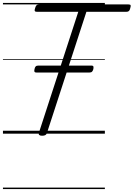

<svg xmlns="http://www.w3.org/2000/svg" viewBox="-20 -905 905 1300"><path d="M265 14Q238 14 243 -5L510 -825H230Q218 -825 215.5 -831Q213 -837 218 -851Q222 -865 228 -870Q234 -875 245 -875H850Q863 -875 864.5 -869Q866 -863 862 -850Q859 -836 853 -830.5Q847 -825 835 -825H565L298 -5Q295 5 287.5 9.5Q280 14 265 14ZM227 -414Q215 -414 213 -420.5Q211 -427 214 -438Q216 -449 221.5 -455Q227 -461 240 -461H598Q611 -461 612.5 -454Q614 -447 612 -437Q609 -426 603.5 -420Q598 -414 586 -414ZM0 365H690V375H0ZM0 -20H690V0H0ZM0 -505H690V-500H0ZM0 -885H690V-875H0Z"/></svg>

Font: Playwrite DK Loopet Guides
Style: Regular
Weight: 400
Designer: Veronika Burian, José Scaglione
Foundry: TypeTogether
Version: Version 1.003